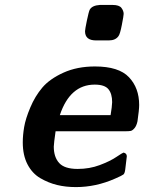

<svg xmlns="http://www.w3.org/2000/svg" viewBox="-20 -743 581 774"><path d="M71.8 -168.9Q71.8 -197.8 77.4 -231Q83 -264.2 102.1 -309.6Q121.1 -355 150.6 -389.9Q180.2 -424.8 235.6 -450Q291 -475.1 362.8 -475.1Q459 -475.1 500 -431.6Q541 -388.2 541 -319.8Q541 -300.8 534.2 -253.9Q530.3 -235.8 522.2 -226.3Q514.2 -216.8 507.1 -215.3Q500 -213.9 487.8 -213.9H204.1Q197.3 -167 196.8 -151.9Q196.8 -109.9 218.5 -85.9Q240.2 -62 293 -62Q340.8 -62 381.8 -77.4Q422.9 -92.8 448.5 -109.9Q474.1 -127 478 -127.9Q491.2 -125 491.2 -112.8Q491.2 -107.9 484.9 -60.1Q482.9 -43.9 477.5 -39.6Q472.2 -35.2 443.8 -22.9Q366.7 11.2 286.1 11.2Q245.1 11.2 210 2.7Q174.8 -5.9 142.3 -24.9Q109.9 -43.9 90.8 -80.6Q71.8 -117.2 71.8 -168.9ZM221.2 -278.8H425.8Q431.6 -313 432.1 -331.1Q432.1 -365.2 417 -383.5Q401.9 -401.9 361.8 -401.9Q262.2 -401.9 221.2 -278.8ZM322.8 -617.2Q322.8 -624 330.3 -660.4Q337.9 -696.8 341.8 -704.1Q351.6 -721.2 382.8 -723.1H433.6Q460.4 -723.1 469.5 -711.2Q478.5 -699.2 478.5 -687Q478.5 -680.2 471.2 -642.6Q463.9 -605 457.5 -597.2Q445.3 -580.1 418.9 -580.1H366.7Q322.8 -580.1 322.8 -617.2Z"/></svg>

Font: CMU Sans Serif
Style: BoldOblique
Weight: 700
Italic angle: -12°
Version: Version 0.7.0